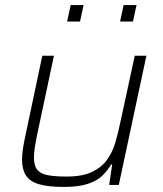

<svg xmlns="http://www.w3.org/2000/svg" viewBox="-20 -730 643 758"><path d="M232 8Q169 8 133 -3Q97 -14 82 -38Q67 -62 67 -99Q67 -119 70.5 -142.5Q74 -166 80 -193L147 -510H193L127 -200Q121 -171 117.5 -148Q114 -125 114 -108Q114 -76 127 -60Q140 -44 168 -38.5Q196 -33 243 -33Q306 -33 344 -51.5Q382 -70 403.5 -100.5Q425 -131 436 -169.5Q447 -208 455 -247L512 -510H558L449 0H411L423 -81H419Q405 -57 384 -36.5Q363 -16 326.5 -4Q290 8 232 8ZM454 -645 468 -710H519L505 -645ZM245 -645 259 -710H310L296 -645Z"/></svg>

Font: Saira Thin ExtraLight
Style: Italic
Weight: 250
Italic angle: -12°
Version: Version 1.101